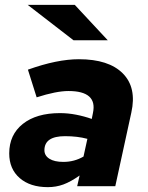

<svg xmlns="http://www.w3.org/2000/svg" viewBox="-20 -767 610 791"><path d="M177 4Q104 4 61 -33.5Q18 -71 18 -135Q18 -212 74 -256.5Q130 -301 227 -301Q260 -301 293.5 -294.5Q327 -288 358 -277L363 -302Q382 -392 262 -392Q212 -392 131 -366L95 -480Q215 -523 305 -523Q428 -523 486 -464.5Q544 -406 521 -303L455 0H298L308 -44Q271 -18 241 -7Q211 4 177 4ZM241 -100Q286 -100 324 -122L340 -195Q299 -206 248 -206Q163 -206 163 -148Q163 -126 183.5 -113Q204 -100 241 -100ZM283 -601 94 -747H288L424 -601Z"/></svg>

Font: Red Hat Text
Style: Bold Italic
Weight: 700
Italic angle: -12°
Designer: Pentagram, MCKL
Foundry: Pentagram, MCKL
Version: Version 1.023; ttfautohint (v1.8.3)